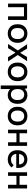

<svg xmlns="http://www.w3.org/2000/svg" viewBox="2219 -2787 768 5246"><g transform="rotate(90 2603.0 -164.0)"><path d="M78 0H177V-435H426V0H525V-520H78Z M891 8H901C1047 8 1149 -97 1149 -246V-274C1149 -423 1047 -528 901 -528H891C745 -528 643 -423 643 -274V-246C643 -97 745 8 891 8ZM892 -79C804 -79 746 -148 746 -248V-273C746 -374 805 -441 892 -441H900C987 -441 1046 -374 1046 -273V-248C1046 -148 988 -79 900 -79Z M1181 0H1295L1417 -199H1422L1542 0H1658L1484 -265V-269L1651 -520H1537L1426 -334H1422L1306 -520H1189L1357 -269V-265Z M1938 8H1948C2094 8 2196 -97 2196 -246V-274C2196 -423 2094 -528 1948 -528H1938C1792 -528 1690 -423 1690 -274V-246C1690 -97 1792 8 1938 8ZM1939 -79C1851 -79 1793 -148 1793 -248V-273C1793 -374 1852 -441 1939 -441H1947C2034 -441 2093 -374 2093 -273V-248C2093 -148 2035 -79 1947 -79Z M2315 200H2414V-59C2454 -17 2510 8 2576 8H2585C2721 8 2816 -97 2816 -246V-274C2816 -423 2721 -528 2585 -528H2576C2507 -528 2448 -500 2407 -455C2405 -477 2399 -504 2393 -520H2315ZM2559 -79C2472 -79 2414 -147 2414 -248V-273C2414 -373 2471 -441 2559 -441H2567C2654 -441 2713 -374 2713 -273V-248C2713 -147 2654 -79 2567 -79Z M3146 8H3156C3302 8 3404 -97 3404 -246V-274C3404 -423 3302 -528 3156 -528H3146C3000 -528 2898 -423 2898 -274V-246C2898 -97 3000 8 3146 8ZM3147 -79C3059 -79 3001 -148 3001 -248V-273C3001 -374 3060 -441 3147 -441H3155C3242 -441 3301 -374 3301 -273V-248C3301 -148 3243 -79 3155 -79Z M3523 0H3622V-229H3867V0H3966V-520H3867V-314H3622V-520H3523Z M4333 8H4344C4432 8 4506 -31 4555 -97L4491 -154C4462 -113 4415 -81 4349 -81H4339C4251 -81 4192 -137 4185 -224H4569V-286C4569 -430 4477 -527 4341 -527H4332C4184 -527 4084 -421 4084 -265V-246C4084 -94 4184 8 4333 8ZM4187 -301C4198 -388 4251 -442 4329 -442H4339C4416 -442 4470 -387 4474 -302V-301Z M4686 0H4785V-229H5030V0H5129V-520H5030V-314H4785V-520H4686Z"/></g></svg>

Font: Fixel Text Medium
Style: Regular
Weight: 500
Width: 4
Designer: AlfaBravo + MacPaw
Foundry: Kyrylo Tkachov, Marchela Mozhyna, Serhii Makarenko, Maria Weinstein, Zakhar Kryvoshyya
Version: Version 1.211